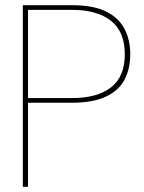

<svg xmlns="http://www.w3.org/2000/svg" viewBox="-20 -720 555 740"><path d="M68 0V-700H256Q339 -700 388 -676Q437 -652 459.5 -609.5Q482 -567 482 -511Q482 -455 460 -413Q438 -371 388 -347.5Q338 -324 256 -324H88V0ZM88 -342H258Q354 -342 407.5 -383Q461 -424 461 -511Q461 -598 407.5 -640Q354 -682 258 -682H88Z"/></svg>

Font: DM Sans 28pt Thin
Style: Regular
Weight: 250
Version: Version 4.004;gftools[0.9.30]